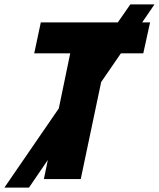

<svg xmlns="http://www.w3.org/2000/svg" viewBox="-77 -816 724 875"><path d="M-57 39 191 -322 243 -573H79L109 -714H460L517 -796H627L571 -714H607L576 -573H474L384 -442L291 0H123L141 -87L55 39Z"/></svg>

Font: Noto Sans ExtraBold
Style: Italic
Weight: 800
Italic angle: -12°
Designer: Monotype Design Team
Foundry: Monotype Imaging Inc.
Version: Version 2.013; ttfautohint (v1.8.4.7-5d5b)